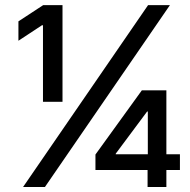

<svg xmlns="http://www.w3.org/2000/svg" viewBox="-20 -748 760 768"><path d="M151.9 -340.8V-647H147.9L53.7 -585V-662.6L152.8 -727.5H230V-340.8ZM72.3 0 572.3 -727.5H659.7L159.7 0ZM361.8 -67.9V-129.9L547.4 -386.7H601.1V-301.8H568.4L442.9 -133.3V-130.9H699.7V-67.9ZM570.3 0V-87.4L571.3 -114.7V-386.7H645.5V0Z"/></svg>

Font: Inter Cardless Tabular
Style: Regular
Weight: 400
Designer: Rasmus Andersson
Foundry: rsms
Version: Version 4.000;git-4fc901f